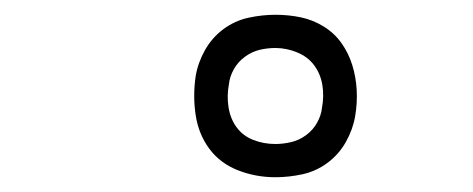

<svg xmlns="http://www.w3.org/2000/svg" viewBox="-20 -790 640 260"><path d="M353 -550Q326 -550 302 -559.5Q278 -569 263.5 -588.5Q249 -608 245 -634Q241 -660 245 -687Q248 -705 257.5 -722Q267 -739 282.5 -750.5Q298 -762 316.5 -766Q335 -770 353 -770Q371 -770 387.5 -766.5Q404 -763 418.5 -754Q433 -745 442.5 -731.5Q452 -718 457 -702Q462 -686 463 -668.5Q464 -651 461 -633Q458 -615 448.5 -598Q439 -581 423.5 -569.5Q408 -558 389.5 -554Q371 -550 353 -550ZM353 -595Q363 -595 374 -597.5Q385 -600 394.5 -607Q404 -614 409.5 -624Q415 -634 416 -644Q419 -660 416.5 -675Q414 -690 405.5 -701.5Q397 -713 382.5 -719Q368 -725 353 -725Q342 -725 331.5 -722.5Q321 -720 311.5 -713Q302 -706 296.5 -696Q291 -686 290 -676Q287 -660 289.5 -644.5Q292 -629 300.5 -617.5Q309 -606 323 -600.5Q337 -595 353 -595Z"/></svg>

Font: Iosevka Curly XLtExObl
Style: Regular
Weight: 200
Width: 7
Italic angle: -9°
Monospace: yes
Designer: Belleve Invis
Foundry: Belleve Invis
Version: Version 11.0.1; ttfautohint (v1.8.3)